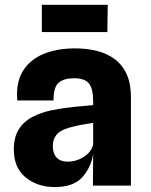

<svg xmlns="http://www.w3.org/2000/svg" viewBox="-20 -752 610 778"><path d="M202 6Q132 6 84 -33Q36 -72 36 -146.5Q36 -196 56.2 -228Q76.5 -260 111.5 -278.2Q146.5 -296.5 190.5 -305.5Q235 -314.5 281.8 -319.2Q328.5 -324 357.5 -326V-341Q357.5 -393 340.2 -414Q323 -435 280 -435Q239 -435 217.8 -417Q196.5 -399 197 -345H50Q44 -417 72.5 -463.8Q101 -510.5 156 -533.2Q211 -556 285 -556Q328 -556 368.5 -546.8Q409 -537.5 441 -515.2Q473 -493 491.8 -454.5Q510.5 -416 510.5 -357V0H356.5L357.5 -127.5Q348.5 -72.5 312.8 -33.2Q277 6 202 6ZM253.5 -97Q290 -97 320.8 -117.2Q351.5 -137.5 357.5 -168V-254Q337.5 -251 317 -247.5Q296.5 -244 281 -240Q231 -229 212.5 -209.8Q194 -190.5 194 -159.5Q194 -130.5 209.2 -113.8Q224.5 -97 253.5 -97ZM149.5 -622V-732.5H416.5L415 -622Z"/></svg>

Font: Spline Sans
Style: Bold
Weight: 700
Designer: Eben Sorkin, Mirko Velimirovic
Foundry: Sorkin Type
Version: Version 1.000; ttfautohint (v1.8.3)